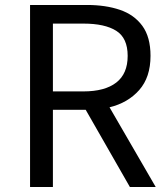

<svg xmlns="http://www.w3.org/2000/svg" viewBox="-20 -753 675 773"><path d="M193 -385H316Q402 -385 448 -420.5Q494 -456 494 -528Q494 -600 448 -629Q402 -658 316 -658H193ZM503 0 325 -311H193V0H101V-733H330Q405 -733 462.5 -713.5Q520 -694 553 -649Q586 -604 586 -528Q586 -442 540.5 -390.5Q495 -339 421 -321L607 0Z"/></svg>

Font: Source Han Sans
Style: Regular
Weight: 400
Designer: Ryoko NISHIZUKA Ë•øÂ°öÊ∂ºÂ≠ê (kana, bopomofo & ideographs); Paul D. Hunt (Latin, Greek & Cyrillic); Sandoll Communicatio
Foundry: Adobe
Version: Version 2.004;hotconv 1.0.118;makeotfexe 2.5.65603